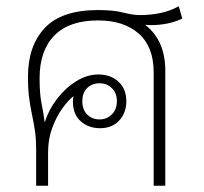

<svg xmlns="http://www.w3.org/2000/svg" viewBox="-20 -591 649 611"><path d="M95 0V-113Q95 -150 91 -176Q87 -202 82 -225.5Q77 -249 73 -277.5Q69 -306 69 -347Q69 -445 122.5 -502Q176 -559 292 -559Q341 -559 372 -551Q403 -543 426 -543Q457 -543 488 -549Q519 -555 549 -571L560 -532Q517 -511 458 -511Q451 -511 443 -512V-511Q506 -462 506 -366V0H469V-361Q469 -442 421.5 -484Q374 -526 292 -526Q200 -526 153 -478Q106 -430 106 -342Q106 -292 112 -263Q118 -234 122 -203H123Q135 -242 161.5 -276.5Q188 -311 222.5 -332.5Q257 -354 293 -354Q332 -354 357 -331Q382 -308 382 -269Q382 -232 359.5 -207.5Q337 -183 298 -183Q262 -183 237 -205Q212 -227 212 -268Q212 -277 214 -285Q197 -272 178 -245.5Q159 -219 146 -183.5Q133 -148 133 -106V0ZM297 -211Q320 -211 336 -227Q352 -243 352 -269Q352 -295 336 -310.5Q320 -326 297 -326Q273 -326 257.5 -311Q242 -296 242 -269Q242 -242 257.5 -226.5Q273 -211 297 -211Z"/></svg>

Font: Noto Sans Thai Looped ExtLight
Style: Regular
Weight: 200
Designer: Sasikarn Vongin, Ben Mitchell
Foundry: The Fontpad Ltd
Version: Version 1.00